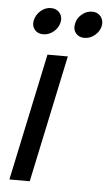

<svg xmlns="http://www.w3.org/2000/svg" viewBox="-51 -717 426 752"><g transform="rotate(5 162.0 -341.5)"><path d="M15 0 121 -500H201L95 0ZM97 -578Q75 -578 63 -593Q51 -608 56 -630Q61 -652 79 -667.5Q97 -683 119 -683Q141 -683 153.5 -667.5Q166 -652 161 -630Q156 -608 137.5 -593Q119 -578 97 -578ZM259 -578Q237 -578 225 -593Q213 -608 218 -630Q222 -652 240.5 -667.5Q259 -683 281 -683Q303 -683 315 -667.5Q327 -652 323 -630Q318 -608 299.5 -593Q281 -578 259 -578Z"/></g></svg>

Font: Epunda Sans
Style: Italic
Weight: 400
Italic angle: -12.0243°
Designer: Simon Atzbach
Foundry: typofactur
Version: Version 2.204; ttfautohint (v1.8.4.7-5d5b)